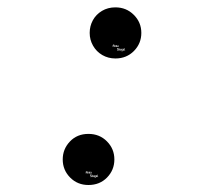

<svg xmlns="http://www.w3.org/2000/svg" viewBox="-20 -539 565 532"><path d="M252 -49.3H251V-55.2H250V-48.3H252ZM248 -49.3H247.1V-52.2H248ZM217.8 -58.1H218.8V-61H220.7V-58.1H221.7V-64.9H218.8L217.8 -63ZM219.2 -64H220.7V-62H218.8V-63ZM224.6 -62V-58.1H225.6V-62L225.1 -63H222.7V-58.1H223.6V-62ZM228.5 -62V-58.1H229.5V-62L229 -63H226.6V-58.1H227.5V-62ZM231.4 -60.1H232.4V-59.1H231.4ZM231 -58.1H233.4V-62L232.9 -63H230.5V-62H232.4V-61H231L230.5 -60.1V-59.1ZM236.3 -52.2V-48.3H237.3V-52.2L236.8 -53.2H235.4V-55.2H234.4V-48.3H235.4V-52.2ZM232.9 -52.2H230.5V-54.2H233.4V-55.2H230L229.5 -54.2V-52.2L230 -51.3H232.4V-49.3H229.5V-48.3H232.9L233.4 -49.3V-51.3ZM240.2 -49.3H239.3V-53.2H238.3V-49.3L238.8 -48.3H241.2V-53.2H240.2ZM243.2 -49.3V-52.2H244.1V-49.3ZM242.7 -53.2 242.2 -52.2V-49.3L242.7 -48.3H244.1V-47.4H242.2V-46.4H244.6L245.1 -47.4V-53.2ZM246.6 -53.2 246.1 -52.2V-49.3L246.6 -48.3H248.5L249 -49.3V-52.2L248.5 -53.2ZM296.9 -97.2Q296.9 -67.9 276.6 -47.1Q256.3 -26.4 225.1 -26.4Q194.8 -26.4 174.3 -47.1Q153.8 -67.9 153.8 -97.2Q153.8 -126 173.8 -147Q193.8 -168 225.1 -168Q255.9 -168 276.4 -147.2Q296.9 -126.5 296.9 -97.2ZM326.7 -399.9H325.7V-405.8H324.7V-398.9H326.7ZM322.8 -399.9H321.8V-402.8H322.8ZM292.5 -408.7H293.5V-411.6H295.4V-408.7H296.4V-415.5H293.5L292.5 -413.6ZM293.9 -414.6H295.4V-412.6H293.5V-413.6ZM299.3 -412.6V-408.7H300.3V-412.6L299.8 -413.6H297.4V-408.7H298.3V-412.6ZM303.2 -412.6V-408.7H304.2V-412.6L303.7 -413.6H301.3V-408.7H302.2V-412.6ZM306.2 -410.6H307.1V-409.7H306.2ZM305.7 -408.7H308.1V-412.6L307.6 -413.6H305.2V-412.6H307.1V-411.6H305.7L305.2 -410.6V-409.7ZM311 -402.8V-398.9H312V-402.8L311.5 -403.8H310.1V-405.8H309.1V-398.9H310.1V-402.8ZM307.6 -402.8H305.2V-404.8H308.1V-405.8H304.7L304.2 -404.8V-402.8L304.7 -401.9H307.1V-399.9H304.2V-398.9H307.6L308.1 -399.9V-401.9ZM314.9 -399.9H314V-403.8H313V-399.9L313.5 -398.9H315.9V-403.8H314.9ZM317.9 -399.9V-402.8H318.8V-399.9ZM317.4 -403.8 316.9 -402.8V-399.9L317.4 -398.9H318.8V-397.9H316.9V-397H319.3L319.8 -397.9V-403.8ZM321.3 -403.8 320.8 -402.8V-399.9L321.3 -398.9H323.2L323.7 -399.9V-402.8L323.2 -403.8ZM371.6 -447.8Q371.6 -418.5 351.1 -397.7Q330.6 -377 299.8 -377Q279.8 -377 263.4 -386.5Q247.1 -396 237.8 -412.4Q228.5 -428.7 228.5 -447.8Q228.5 -466.8 237.3 -482.9Q246.1 -499 262.5 -508.8Q278.8 -518.6 299.8 -518.6Q330.1 -518.6 350.8 -497.8Q371.6 -477.1 371.6 -447.8Z"/></svg>

Font: Anka/Coder Condensed
Style: Italic
Weight: 400
Width: 4
Italic angle: -12°
Monospace: yes
Version: Version 001.100